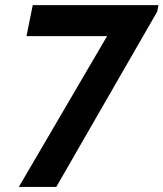

<svg xmlns="http://www.w3.org/2000/svg" viewBox="-20 -740 647 760"><path d="M54.5 0 442.9 -663.7 474.1 -597.1H84.9L109.6 -719.7H607.3L602.3 -694L202.7 0Z"/></svg>

Font: Reddit Sans
Style: Italic
Weight: 400
Italic angle: -11.25°
Designer: Stephen Hutchings
Version: Version 1.013